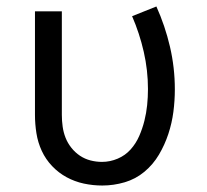

<svg xmlns="http://www.w3.org/2000/svg" viewBox="-20 -565 640 593"><path d="M296 8Q267 8 239 2Q211 -4 186 -17.5Q161 -31 141 -52Q121 -73 109 -99Q97 -125 92.5 -153.5Q88 -182 88 -210V-530H171V-210Q171 -192 173.5 -174Q176 -156 182.5 -139.5Q189 -123 200.5 -108.5Q212 -94 227 -84Q242 -74 259.5 -69.5Q277 -65 295 -65Q320 -65 343.5 -75Q367 -85 383.5 -103.5Q400 -122 410 -145Q420 -168 426 -192Q432 -216 434.5 -240.5Q437 -265 437 -290Q437 -348 424 -405Q411 -462 388 -515L463 -545Q490 -485 505 -420.5Q520 -356 520 -289Q520 -254 515.5 -219.5Q511 -185 500 -151.5Q489 -118 471 -87.5Q453 -57 426 -34.5Q399 -12 365 -2Q331 8 296 8Z"/></svg>

Font: Iosevka Curly Extended
Style: Regular
Weight: 400
Width: 7
Monospace: yes
Designer: Belleve Invis
Foundry: Belleve Invis
Version: Version 11.1.0; ttfautohint (v1.8.3)